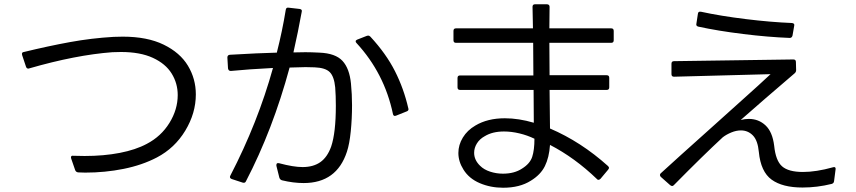

<svg xmlns="http://www.w3.org/2000/svg" viewBox="-20 -834 4015 901"><path d="M313 -95Q313 -105 324 -103Q342 -102 377 -102Q467 -102 542 -116.5Q617 -131 669 -159Q736 -194 775 -257Q814 -320 814 -388Q814 -443 785.5 -489Q757 -535 697.5 -562.5Q638 -590 548 -590Q521 -590 507 -589Q335 -576 117 -513L113 -512Q105 -512 102 -521L84 -575Q83 -577 83 -581Q83 -589 92 -590Q207 -618 308.5 -636.5Q410 -655 513 -661Q528 -662 556 -662Q671 -662 748 -624.5Q825 -587 862 -525.5Q899 -464 899 -391Q899 -303 849.5 -221Q800 -139 716 -95Q647 -59 560 -41.5Q473 -24 380 -24L347 -25Q337 -26 333 -35L314 -90Q313 -92 313 -95Z M1061 -10Q1190 -259 1261 -515Q1144 -509 1063 -501Q1052 -501 1050 -513L1047 -564Q1047 -576 1059 -577Q1194 -585 1279 -587Q1305 -689 1321 -788Q1323 -800 1334 -798L1386 -792Q1399 -790 1396 -779Q1379 -685 1357 -588L1413 -589Q1441 -589 1479 -587Q1554 -584 1587 -548.5Q1620 -513 1627 -442Q1632 -392 1632 -340Q1632 -277 1626 -217.5Q1620 -158 1608 -122Q1560 25 1405 25Q1356 25 1303 12Q1294 9 1291 0L1277 -56V-60Q1277 -71 1290 -68Q1357 -50 1400 -50Q1450 -50 1483 -73Q1516 -96 1534 -146Q1556 -211 1556 -338Q1556 -385 1553 -424Q1548 -475 1527.5 -495.5Q1507 -516 1457 -518L1414 -519Q1395 -519 1339 -517Q1260 -225 1134 17Q1130 26 1119 23L1067 6Q1055 1 1061 -10ZM1833 -290Q1826 -290 1824 -299Q1784 -490 1653 -632Q1649 -636 1649 -640Q1649 -645 1656 -648L1702 -666Q1704 -667 1708 -667Q1713 -667 1718 -662Q1792 -582 1833.5 -500Q1875 -418 1896 -326L1897 -322Q1897 -314 1888 -311L1838 -291Q1836 -290 1833 -290Z M2120 -701H2481L2479 -802Q2479 -814 2491 -814H2547Q2559 -813 2559 -802Q2559 -737 2558 -701H2848Q2860 -701 2860 -689V-645Q2860 -633 2848 -633H2558L2559 -481H2827Q2839 -481 2839 -469V-424Q2839 -412 2827 -412H2559L2561 -231Q2706 -169 2833 -55Q2838 -50 2838 -46Q2838 -44 2834 -38L2798 5Q2793 10 2788 10Q2784 10 2781 6Q2677 -94 2561 -154Q2557 -95 2537 -54.5Q2517 -14 2471 14Q2419 47 2341 47Q2282 47 2231.5 25.5Q2181 4 2155 -38Q2131 -76 2131 -116Q2131 -154 2152 -188.5Q2173 -223 2211 -245Q2268 -279 2349 -279Q2414 -279 2485 -258L2484 -412H2139Q2127 -412 2127 -424V-468Q2127 -480 2139 -480H2483L2482 -633H2120Q2108 -633 2108 -645V-689Q2108 -701 2120 -701ZM2345 -217Q2291 -217 2255 -195Q2231 -182 2218 -161Q2205 -140 2205 -117Q2205 -83 2233 -56Q2251 -38 2280 -28.5Q2309 -19 2340 -19Q2394 -19 2430 -43Q2467 -66 2477.5 -98Q2488 -130 2488 -183Q2455 -199 2417.5 -208Q2380 -217 2345 -217Z M3686 -656Q3584 -660 3466.5 -674.5Q3349 -689 3257 -709Q3245 -712 3248 -723L3255 -769Q3256 -781 3269 -779Q3361 -759 3479 -744.5Q3597 -730 3697 -726Q3710 -724 3707 -713L3699 -667Q3696 -656 3686 -656ZM3077 -13Q3077 -18 3081 -21Q3144 -79 3334 -249Q3378 -289 3462 -364Q3546 -439 3596 -486Q3268 -478 3143 -474Q3131 -474 3131 -486V-535Q3131 -547 3143 -547L3703 -555Q3715 -555 3715 -543L3716 -505Q3716 -496 3709 -490Q3558 -361 3456 -271Q3476 -276 3494 -276Q3540 -276 3572.5 -245.5Q3605 -215 3613 -150Q3620 -80 3650 -53.5Q3680 -27 3748 -27Q3810 -27 3889 -49Q3891 -50 3894 -50Q3899 -50 3900.5 -46.5Q3902 -43 3901 -38L3894 16Q3893 26 3883 29Q3815 46 3746 46Q3652 46 3601 9Q3550 -28 3541 -121Q3536 -175 3513 -198.5Q3490 -222 3457 -222Q3435 -222 3412 -212.5Q3389 -203 3372 -190Q3280 -105 3142 35Q3138 39 3134 39Q3131 39 3125 35L3081 -4Q3077 -8 3077 -13Z"/></svg>

Font: LINE Seed JP_TTF Regular
Style: Regular
Weight: 400
Designer: LINE & Fontrix & Fontworks
Version: Version 1.002